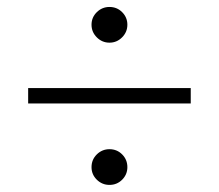

<svg xmlns="http://www.w3.org/2000/svg" viewBox="-20 -620 626 549"><path d="M60.5 -324.2V-368.2H525.4V-324.2ZM293 -91.3Q272 -91.3 256.8 -106.2Q241.7 -121.1 241.7 -142.1Q241.7 -163.6 256.8 -178.5Q272 -193.4 293 -193.4Q314.5 -193.4 329.3 -178.5Q344.2 -163.6 344.2 -142.1Q344.2 -121.1 329.3 -106.2Q314.5 -91.3 293 -91.3ZM293 -498Q272 -498 256.8 -513.2Q241.7 -528.3 241.7 -549.3Q241.7 -570.3 256.8 -585.2Q272 -600.1 293 -600.1Q314.5 -600.1 329.3 -585.2Q344.2 -570.3 344.2 -549.3Q344.2 -528.3 329.1 -513.2Q314 -498 293 -498Z"/></svg>

Font: Cascadia Code ExtraLight
Style: Regular
Weight: 200
Monospace: yes
Designer: Aaron Bell
Foundry: Saja Typeworks
Version: Version 2407.024; ttfautohint (v1.8.4)